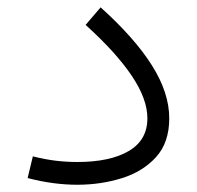

<svg xmlns="http://www.w3.org/2000/svg" viewBox="-20 -495 533 519"><path d="M437.5 -175.3Q437.5 -109.4 401.6 -70.1Q365.7 -30.8 308.8 -13.2Q252 4.4 189 4.4Q124 4.4 54.7 -13.7L68.8 -72.3Q102.1 -64 131.3 -60.5Q160.6 -57.1 189 -57.1Q277.3 -57.1 327.9 -86.7Q378.4 -116.2 378.4 -175.3Q378.4 -227.5 335.9 -290.5Q293.5 -353.5 211.4 -427.7L252 -475.1Q343.8 -392.6 390.6 -318.4Q437.5 -244.1 437.5 -175.3Z"/></svg>

Font: Estedad-FD Light
Style: Regular
Weight: 300
Designer: Amin Abedi
Version: Version 7.3